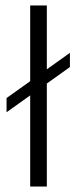

<svg xmlns="http://www.w3.org/2000/svg" viewBox="-20 -683 280 703"><path d="M4 -272V-324L236 -489.5V-437.5ZM90.5 0V-663H151.5V0Z"/></svg>

Font: Anek Latin Light
Style: Regular
Weight: 300
Designer: Yesha Goshar
Foundry: Ek Type
Version: Version 1.003